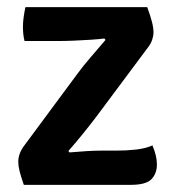

<svg xmlns="http://www.w3.org/2000/svg" viewBox="-20 -516 488 536"><path d="M195 -308.5Q212 -332 234.5 -357.8Q257 -383.5 274.5 -404.5L271.5 -408.5Q255.5 -406.5 232.8 -405Q210 -403.5 186 -402.5Q162 -401.5 142.5 -401.5H48.5Q46 -411 45 -421.5Q44 -432 44 -441Q44 -453.5 46 -468Q48 -482.5 51 -496H391Q400 -471.5 404.2 -455Q408.5 -438.5 408.5 -425.5Q408.5 -416 405 -405.5Q401.5 -395 394.5 -385.5L248 -189Q231 -166.5 210.2 -141Q189.5 -115.5 171 -94.5L174 -90.5Q197.5 -92.5 220.2 -94Q243 -95.5 261.5 -95.5H304Q333.5 -95.5 360 -98.5Q386.5 -101.5 405.5 -110Q418 -81 418 -57Q418 -31 402.5 -15.5Q387 0 346 0H46.5Q38 -24.5 34.5 -38.8Q31 -53 31 -64.5Q31 -75 35 -86.8Q39 -98.5 49.5 -112Z"/></svg>

Font: Signika Negative Light SemiBold
Style: Regular
Weight: 600
Version: Version 2.001